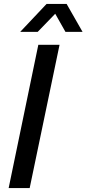

<svg xmlns="http://www.w3.org/2000/svg" viewBox="-20 -957 440 977"><path d="M175 -729H283L131 0H24ZM217 -937H319L400 -795H313L261 -887L172 -795H83Z"/></svg>

Font: Mona Sans Medium
Style: Italic
Weight: 500
Italic angle: -11.7°
Designer: Deni Anggara
Foundry: GitHub
Version: Version 2.000